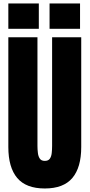

<svg xmlns="http://www.w3.org/2000/svg" viewBox="-20 -1073 514 1101"><path d="M236.8 7.8Q129.4 7.8 78.6 -52.5Q27.8 -112.8 27.8 -230V-859.4H194.8V-236.8Q194.8 -215.3 197.3 -195.6Q199.7 -175.8 208.5 -163.1Q217.3 -150.4 236.8 -150.4Q256.8 -150.4 265.6 -162.8Q274.4 -175.3 276.6 -195.3Q278.8 -215.3 278.8 -236.8V-859.4H445.8V-230Q445.8 -112.8 395 -52.5Q344.2 7.8 236.8 7.8ZM264.2 -907.7V-1053.2H439V-907.7ZM27.8 -907.7V-1053.2H202.6V-907.7Z"/></svg>

Font: Anton SC
Style: Regular
Weight: 400
Designer: Vernon Adams
Foundry: Vernon Adams
Version: Version 2.116; ttfautohint (v1.8.4.7-5d5b)